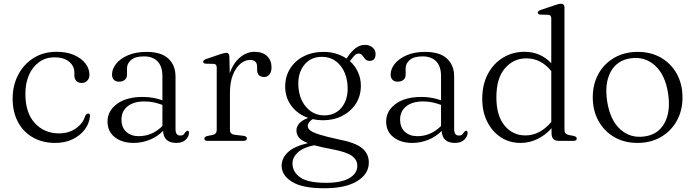

<svg xmlns="http://www.w3.org/2000/svg" viewBox="-20 -752 3710 1025"><path d="M457.5 -353Q457.5 -334 446 -321.5Q434.5 -309 416 -309Q398 -309 387.5 -320Q377 -331 377 -349.5V-364.5Q377 -400 348.5 -423Q320 -446 270 -446Q224.5 -446 189.8 -421.2Q155 -396.5 135.2 -352.8Q115.5 -309 115.5 -251Q115.5 -149.5 166 -94.8Q216.5 -40 295 -40Q347.5 -40 385.5 -66.8Q423.5 -93.5 435 -133.5Q441.5 -146 450.5 -146Q461.5 -146 460.5 -131.5Q456.5 -91.5 431.5 -59.2Q406.5 -27 366.2 -8Q326 11 275 11Q206.5 11 155.2 -18.5Q104 -48 75.8 -101Q47.5 -154 47.5 -226Q47.5 -295.5 76.8 -352Q106 -408.5 158.8 -442Q211.5 -475.5 282 -475.5Q336 -475.5 375.5 -458.2Q415 -441 436.2 -413Q457.5 -385 457.5 -353Z M554 -103.5Q554 -159.5 604.2 -197Q654.5 -234.5 743 -234.5Q772.5 -234.5 798.8 -229.5Q825 -224.5 847 -216.5V-346Q847 -397.5 821.2 -424.2Q795.5 -451 748.5 -451Q702 -451 680 -432Q658 -413 658 -387.5V-353.5Q658 -335.5 646.2 -325.8Q634.5 -316 615 -316Q597.5 -316 587.8 -326.2Q578 -336.5 578 -354Q578 -384 600.2 -411.8Q622.5 -439.5 663.8 -457.2Q705 -475 762 -475Q840.5 -475 878.8 -439.2Q917 -403.5 917 -343.5V-62.5Q917 -28.5 941.5 -28.5Q955.5 -28.5 960.8 -34.5Q966 -40.5 970 -46.5Q975.5 -54 981 -54Q989 -54 989 -42.5Q989 -24.5 971.8 -6.8Q954.5 11 921.5 11Q854 11 850.5 -53Q819.5 -22 778.5 -5.5Q737.5 11 693.5 11Q632 11 593 -19.5Q554 -50 554 -103.5ZM628.5 -114Q628.5 -71 654.5 -48Q680.5 -25 720 -25Q793 -25 847 -79.5V-192Q825.5 -200 802.2 -205.2Q779 -210.5 752 -210.5Q694 -210.5 661.2 -184.5Q628.5 -158.5 628.5 -114Z M1204.5 -450 1206.5 -361.5Q1226 -416.5 1262 -446Q1298 -475.5 1338.5 -475.5Q1381.5 -475.5 1405.5 -452.8Q1429.5 -430 1429.5 -392.5Q1429.5 -368 1418.5 -354.5Q1407.5 -341 1390.5 -341Q1352.5 -341 1352.5 -380.5V-396Q1352.5 -432 1314.5 -432Q1288.5 -432 1264 -412Q1239.5 -392 1223.5 -352.8Q1207.5 -313.5 1207.5 -255V-58Q1207.5 -36 1232.5 -32.5L1280 -27Q1298 -24.5 1298 -12.5Q1298 0 1279.5 0H1088.5Q1071 0 1071 -12.5Q1071 -22 1087 -26L1114.5 -31.5Q1137 -36 1137 -58V-391.5Q1137 -410 1121 -411L1079.5 -412Q1064.5 -413 1064.5 -422.5Q1064.5 -431.5 1081 -437L1152.5 -461.5Q1167.5 -466.5 1175.2 -468.2Q1183 -470 1188 -470Q1203.5 -470 1204.5 -450Z M1785 -8.5Q1877 9 1913 39Q1949 69 1949 116Q1949 176.5 1887.2 214.8Q1825.5 253 1711 253Q1594 253 1538.8 218.5Q1483.5 184 1483.5 133Q1483.5 93.5 1515.8 61.8Q1548 30 1624 12Q1588 -2 1575.2 -18.5Q1562.5 -35 1562.5 -56.5Q1562.5 -73.5 1576 -91.2Q1589.5 -109 1625.5 -122.5Q1569.5 -142 1536 -186.5Q1502.5 -231 1502.5 -289.5Q1502.5 -344 1528.8 -385.8Q1555 -427.5 1601.2 -451.2Q1647.5 -475 1708 -475Q1743.5 -475 1774.2 -465.5Q1805 -456 1830 -439.5L1833.5 -444.5Q1854.5 -476.5 1877.8 -494.5Q1901 -512.5 1928 -512.5Q1952 -512.5 1968.5 -498.8Q1985 -485 1985 -464.5Q1985 -427 1954 -427Q1938 -427 1929.5 -436.8Q1921 -446.5 1914 -456.2Q1907 -466 1896 -466Q1882.5 -466 1872 -455Q1861.5 -444 1848 -425.5Q1875.5 -401 1891 -367.2Q1906.5 -333.5 1906.5 -294Q1906.5 -240 1879.8 -198.5Q1853 -157 1807.2 -133.5Q1761.5 -110 1704 -110Q1675.5 -110 1649 -116Q1623 -99 1623 -79.5Q1623 -66.5 1635.8 -56Q1648.5 -45.5 1683.5 -34.2Q1718.5 -23 1785 -8.5ZM1697 -448.5Q1640.5 -448.5 1606.2 -407.8Q1572 -367 1572.5 -304.5Q1573.5 -229.5 1612.5 -182.8Q1651.5 -136 1712 -136Q1769 -136.5 1802.8 -176.8Q1836.5 -217 1836 -281Q1835 -355 1797 -402Q1759 -449 1697 -448.5ZM1541.5 120.5Q1541.5 165.5 1582.5 194.8Q1623.5 224 1721.5 224Q1801.5 224 1844.5 199.2Q1887.5 174.5 1887.5 132.5Q1887.5 102 1859 80.5Q1830.5 59 1749.5 44Q1693.5 33.5 1657.5 23.5Q1600 34.5 1570.8 61Q1541.5 87.5 1541.5 120.5Z M2041.5 -103.5Q2041.5 -159.5 2091.8 -197Q2142 -234.5 2230.5 -234.5Q2260 -234.5 2286.2 -229.5Q2312.5 -224.5 2334.5 -216.5V-346Q2334.5 -397.5 2308.8 -424.2Q2283 -451 2236 -451Q2189.5 -451 2167.5 -432Q2145.5 -413 2145.5 -387.5V-353.5Q2145.5 -335.5 2133.8 -325.8Q2122 -316 2102.5 -316Q2085 -316 2075.2 -326.2Q2065.5 -336.5 2065.5 -354Q2065.5 -384 2087.8 -411.8Q2110 -439.5 2151.2 -457.2Q2192.5 -475 2249.5 -475Q2328 -475 2366.2 -439.2Q2404.5 -403.5 2404.5 -343.5V-62.5Q2404.5 -28.5 2429 -28.5Q2443 -28.5 2448.2 -34.5Q2453.5 -40.5 2457.5 -46.5Q2463 -54 2468.5 -54Q2476.5 -54 2476.5 -42.5Q2476.5 -24.5 2459.2 -6.8Q2442 11 2409 11Q2341.5 11 2338 -53Q2307 -22 2266 -5.5Q2225 11 2181 11Q2119.5 11 2080.5 -19.5Q2041.5 -50 2041.5 -103.5ZM2116 -114Q2116 -71 2142 -48Q2168 -25 2207.5 -25Q2280.5 -25 2334.5 -79.5V-192Q2313 -200 2289.8 -205.2Q2266.5 -210.5 2239.5 -210.5Q2181.5 -210.5 2148.8 -184.5Q2116 -158.5 2116 -114Z M2554.5 -223.5Q2554.5 -301.5 2585 -358Q2615.5 -414.5 2666.8 -445Q2718 -475.5 2780 -475.5Q2865.5 -475.5 2923 -414.5V-653.5Q2923 -672 2907 -673L2865.5 -674Q2851 -675 2851 -684.5Q2851 -693.5 2867 -699L2939.5 -723.5Q2963.5 -732 2974.5 -732Q2993.5 -732 2993.5 -711.5V-58Q2993.5 -36 3016 -31.5L3042 -26.5Q3059 -22.5 3059 -12.5Q3059 0 3040.5 0H2963.5Q2924.5 0 2924.5 -40.5V-67Q2890 -29.5 2847.8 -9.2Q2805.5 11 2759 11Q2699.5 11 2653.5 -19.2Q2607.5 -49.5 2581 -102.5Q2554.5 -155.5 2554.5 -223.5ZM2630 -232.5Q2630 -134 2673.8 -81.5Q2717.5 -29 2784.5 -29Q2862 -29 2923 -100.5V-372.5Q2868.5 -440.5 2789.5 -440.5Q2722 -440.5 2676 -387.8Q2630 -335 2630 -232.5Z M3385 -475Q3455 -475 3508.8 -444Q3562.5 -413 3593 -358Q3623.5 -303 3623.5 -232Q3623.5 -161.5 3593 -106.8Q3562.5 -52 3508.2 -20.5Q3454 11 3383 11Q3313 11 3259.2 -20.2Q3205.5 -51.5 3175 -106.5Q3144.5 -161.5 3144.5 -232.5Q3144.5 -303 3175 -357.8Q3205.5 -412.5 3259.8 -443.8Q3314 -475 3385 -475ZM3420 -23.5Q3493.5 -33 3527.5 -95Q3561.5 -157 3546.5 -254Q3531 -353 3477 -402Q3423 -451 3348 -441Q3274.5 -431 3240.5 -369.2Q3206.5 -307.5 3221.5 -210.5Q3237 -111 3291 -62Q3345 -13 3420 -23.5Z"/></svg>

Font: Fraunces 9pt S000 Light
Style: Regular
Weight: 300
Version: Version 1.000; ttfautohint (v1.8.3)